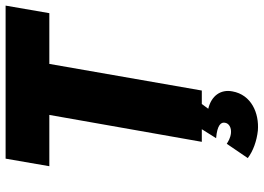

<svg xmlns="http://www.w3.org/2000/svg" viewBox="-148 -592 941 685"><g transform="rotate(-90 322.5 -249.5)"><path d="M159 0H204L172 51C220 55 230 69 227 83C225 96 211 106 190 104C172 102 160 94 152 89L101 164C126 183 162 196 199 200C261 205 327 177 339 109C347 67 323 34 277 23L294 0H342L437 -544H618L645 -700H99L72 -544H255Z"/></g></svg>

Font: Fixel Display 20240404 ExBold
Style: Italic
Weight: 800
Italic angle: -10°
Designer: AlfaBravo + MacPaw
Foundry: Kyrylo Tkachov, Marchela Mozhyna, Serhii Makarenko, Maria Weinstein, Zakhar Kryvoshyya
Version: Version 1.211;Glyphs 3.2 (3225)